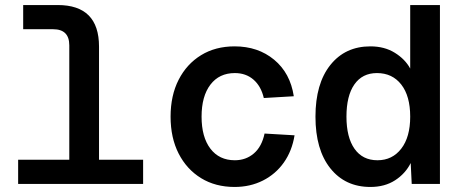

<svg xmlns="http://www.w3.org/2000/svg" viewBox="-20 -730 1840 762"><path d="M52 0V-96H255V-550Q255 -614 191 -614H72V-710H209Q373 -710 373 -545V-96H548V0Z M911 12Q835 12 778 -23Q721 -58 689 -120.5Q657 -183 657 -267Q657 -351 689 -413.5Q721 -476 778 -511Q835 -546 911 -546Q1004 -546 1068 -493Q1132 -440 1146 -348L1027 -341Q1016 -388 986 -414Q956 -440 912 -440Q850 -440 815 -394Q780 -348 780 -267Q780 -186 815 -140Q850 -94 912 -94Q956 -94 987.5 -121Q1019 -148 1030 -200L1149 -193Q1139 -131 1106.5 -85Q1074 -39 1023.5 -13.5Q973 12 911 12Z M1450 12Q1350 12 1291 -62Q1232 -136 1232 -267Q1232 -398 1291 -472Q1350 -546 1450 -546Q1506 -546 1547 -520.5Q1588 -495 1608 -458V-710H1726V0H1614L1610 -83Q1589 -41 1548 -14.5Q1507 12 1450 12ZM1478 -94Q1537 -94 1572.5 -140Q1608 -186 1608 -267Q1608 -349 1572.5 -394.5Q1537 -440 1476 -440Q1418 -440 1386.5 -395Q1355 -350 1355 -267Q1355 -185 1387 -139.5Q1419 -94 1478 -94Z"/></svg>

Font: Geist Mono SemiBold
Style: Regular
Weight: 600
Monospace: yes
Designer: Basement.studio, Andrés Briganti, Mateo Zaragoza
Foundry: Basement.studio, Vercel, Andrés Briganti, Guido Ferreyra, Mateo Zaragoza
Version: Version 1.500; ttfautohint (v1.8.4.7-5d5b)